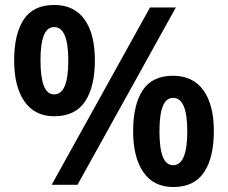

<svg xmlns="http://www.w3.org/2000/svg" viewBox="-20 -744 918 773"><path d="M198 -724Q279 -724 320.5 -665.5Q362 -607 362 -501Q362 -395 322.5 -335.5Q283 -276 198 -276Q120 -276 78.5 -335.5Q37 -395 37 -501Q37 -607 75.5 -665.5Q114 -724 198 -724ZM198 -635Q170 -635 156.5 -601.5Q143 -568 143 -501Q143 -433 156.5 -398.5Q170 -364 198 -364Q255 -364 255 -500Q255 -635 198 -635ZM688 -714 292 0H188L584 -714ZM676 -439Q757 -439 799 -380.5Q841 -322 841 -216Q841 -110 801.5 -50.5Q762 9 677 9Q599 9 557.5 -50.5Q516 -110 516 -216Q516 -322 554.5 -380.5Q593 -439 676 -439ZM677 -350Q649 -350 635.5 -316.5Q622 -283 622 -215Q622 -147 635.5 -113Q649 -79 677 -79Q734 -79 734 -215Q734 -350 677 -350Z"/></svg>

Font: Noto Sans NKo Unjoined SemiBold
Style: Regular
Weight: 600
Designer: Monotype Design Team
Foundry: Monotype Imaging Inc.
Version: Version 2.004